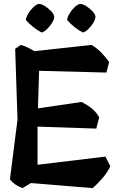

<svg xmlns="http://www.w3.org/2000/svg" viewBox="-20 -951 614 987"><path d="M194 -784Q148 -808 113 -848Q114 -862 124.5 -880Q135 -898 150.5 -913Q166 -928 179 -931Q193 -931 210.5 -920Q228 -909 242.5 -894Q257 -879 259 -865Q258 -850 247 -832.5Q236 -815 221.5 -801Q207 -787 194 -784ZM406 -784Q360 -808 325 -848Q326 -862 336.5 -880Q347 -898 362.5 -913Q378 -928 391 -931Q405 -931 422.5 -920Q440 -909 454.5 -894Q469 -879 471 -865Q470 -850 459 -832.5Q448 -815 433.5 -801Q419 -787 406 -784ZM522 -146 547 -96Q533 -66 508 -36.5Q483 -7 456 16L139 -10L96 16Q54 1 31 -29L70 -336L58 -700L87 -720Q98 -718 118.5 -708.5Q139 -699 157 -688L451 -720Q479 -703 500.5 -681Q522 -659 541 -632L527 -578L181 -587L175 -394L400 -427Q432 -410 453.5 -392Q475 -374 490 -348L475 -290L173 -300V-104Z"/></svg>

Font: Langar
Style: Regular
Weight: 400
Designer: Alessia Mazzarella
Foundry: Typeland
Version: Version 1.001; ttfautohint (v1.8.3)